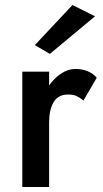

<svg xmlns="http://www.w3.org/2000/svg" viewBox="-20 -746 411 766"><path d="M359 -681 179 -531 119 -566 269 -726ZM313 -345Q298 -357 285 -363Q272 -369 252 -369Q212 -369 194 -338.5Q176 -308 176 -259V0H69V-460H176V-405Q197 -435 224.5 -453Q252 -471 281 -471Q306 -471 328 -462.5Q350 -454 366 -436Z"/></svg>

Font: Jost* Medium
Style: Regular
Weight: 500
Version: Version 3.7